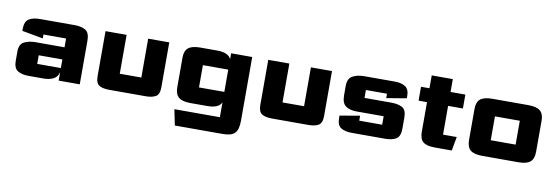

<svg xmlns="http://www.w3.org/2000/svg" viewBox="-59 -1058 4946 1708"><g transform="rotate(10 2414.0 -204.0)"><path d="M197.1 5Q137.2 5 99.6 -17.6Q62.1 -40.2 62.1 -109V-191.9Q62.1 -258.9 105.9 -279.9Q149.6 -300.9 207.5 -300.9H468.7V-380.4Q468.7 -380.4 468.7 -380.4Q468.7 -380.4 468.7 -380.4H264.4Q264.4 -380.4 264.4 -380.4Q264.4 -380.4 264.4 -380.4V-345L73.9 -379.8V-397.4Q73.9 -465.4 111.2 -488.1Q148.4 -510.8 209 -510.8H524.1Q584.7 -510.8 621.9 -488.6Q659.2 -466.3 659.2 -393.5V0H468.7V-75Q455.7 -29 418.8 -12Q382 5 332.9 5ZM255 -113.4Q255 -113.4 255 -113.4Q255 -113.4 255 -113.4H468.7V-191.2H255Q255 -191.2 255 -191.2Q255 -191.2 255 -191.2Z M802.9 -99.4V-505.8H993.4V-154.7Q993.4 -154.7 993.4 -154.7Q993.4 -154.7 993.4 -154.7H1188.2Q1188.2 -154.7 1188.2 -154.7Q1188.2 -154.7 1188.2 -154.7V-505.8H1378.7V-99.4Q1378.7 -35.9 1345.9 -16.7Q1313.2 2.6 1255.7 2.6H924.9Q867.4 2.6 835.1 -16.7Q802.9 -35.9 802.9 -99.4Z M1708.6 -157.1Q1708.6 -157.1 1708.6 -157.1Q1708.6 -157.1 1708.6 -157.1H1937.5V-358.3H1708.6Q1708.6 -358.3 1708.6 -358.3Q1708.6 -358.3 1708.6 -358.3ZM1555.9 214 1526.6 71.6H1937.5Q1937.5 71.6 1937.5 71.6Q1937.5 71.6 1937.5 71.6V-62.5Q1924.3 -34.3 1892.7 -20.7Q1861 -7 1809.3 -7H1658.1Q1583.3 -7 1550.7 -34.8Q1518.1 -62.6 1518.1 -126.1V-394.3Q1518.1 -454.1 1551.1 -481.2Q1584.1 -508.4 1658.1 -508.4H1809.3Q1861 -508.4 1892.5 -494.8Q1924.1 -481.1 1937.5 -452.9V-505.8H2128V69.2Q2128 111 2120.3 138.9Q2112.7 166.8 2095.6 183.5Q2078.5 200.3 2051.2 207.1Q2023.9 214 1984 214Z M2272.9 -99.4V-505.8H2463.4V-154.7Q2463.4 -154.7 2463.4 -154.7Q2463.4 -154.7 2463.4 -154.7H2658.2Q2658.2 -154.7 2658.2 -154.7Q2658.2 -154.7 2658.2 -154.7V-505.8H2848.7V-99.4Q2848.7 -35.9 2815.9 -16.7Q2783.2 2.6 2725.7 2.6H2394.9Q2337.4 2.6 2305.1 -16.7Q2272.9 -35.9 2272.9 -99.4Z M2983.1 -127.4 3163.9 -158.2V-113.4Q3163.9 -113.4 3163.9 -113.4Q3163.9 -113.4 3163.9 -113.4H3371Q3371 -113.4 3371 -113.4Q3371 -113.4 3371 -113.4V-189.9Q3371 -189.9 3371 -189.9Q3371 -189.9 3371 -189.9H3128.6Q3063.9 -189.9 3027.8 -215.8Q2991.7 -241.7 2991.7 -312.6V-395.9Q2991.7 -464.9 3035 -487.8Q3078.2 -510.8 3139.7 -510.8H3415.6Q3476.2 -510.8 3511.2 -487.2Q3546.3 -463.7 3546.3 -404.1V-382.9L3365.5 -352.7V-392.4Q3365.5 -392.4 3365.5 -392.4Q3365.5 -392.4 3365.5 -392.4H3174.9Q3174.9 -392.4 3174.9 -392.4Q3174.9 -392.4 3174.9 -392.4V-320.9Q3174.9 -320.9 3174.9 -320.9Q3174.9 -320.9 3174.9 -320.9H3416.4Q3478.6 -320.9 3516.4 -300.3Q3554.3 -279.6 3554.3 -209.4V-111Q3554.3 -39.5 3517.9 -17.3Q3481.6 5 3416.4 5H3120Q3055.3 5 3019.2 -17.6Q2983.1 -40.2 2983.1 -106.2Z M3869.1 5Q3793 5 3761 -21.8Q3729 -48.6 3729 -112.1V-380.2H3652.7V-505.8H3729V-622H3919.5V-505.8H4053.2V-380.2H3919.5V-120.6Q3919.5 -120.6 3919.5 -120.6Q3919.5 -120.6 3919.5 -120.6H4043.4L4020.5 5Z M4155.6 -114V-396.7Q4155.6 -456.5 4188.6 -483.7Q4221.6 -510.8 4295.6 -510.8H4621.3Q4695.6 -510.8 4728.5 -483.7Q4761.3 -456.5 4761.3 -396.7V-114Q4761.3 -50.5 4729.1 -22.8Q4696.8 5 4621.3 5H4295.6Q4220.8 5 4188.2 -22.8Q4155.6 -50.5 4155.6 -114ZM4346.1 -145.1Q4346.1 -145.1 4346.1 -145.1Q4346.1 -145.1 4346.1 -145.1H4570.8Q4570.8 -145.1 4570.8 -145.1Q4570.8 -145.1 4570.8 -145.1V-360.7Q4570.8 -360.7 4570.8 -360.7Q4570.8 -360.7 4570.8 -360.7H4346.1Q4346.1 -360.7 4346.1 -360.7Q4346.1 -360.7 4346.1 -360.7Z"/></g></svg>

Font: Science Gothic
Style: Regular
Weight: 400
Designer: Thomas Phinney, Vassil Kateliev, Brandon Buerkle
Foundry: Font Detective LLC
Version: Version 1.018